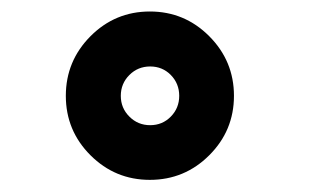

<svg xmlns="http://www.w3.org/2000/svg" viewBox="-20 -693 558 329"><path d="M135 -427Q92.8 -469.2 92.8 -528.8Q92.8 -588.4 135 -630.9Q177.2 -673.3 236.8 -673.3Q296.4 -673.3 338.6 -630.9Q380.9 -588.4 380.9 -528.8Q380.9 -469.2 338.6 -427Q296.4 -384.8 236.8 -384.8Q177.2 -384.8 135 -427ZM201.7 -564.5Q187 -549.8 187 -528.8Q187 -507.8 201.7 -493.2Q216.3 -478.5 237.3 -478.5Q258.3 -478.5 272.7 -493.2Q287.1 -507.8 287.1 -528.8Q287.1 -549.8 272.7 -564.5Q258.3 -579.1 237.3 -579.1Q216.3 -579.1 201.7 -564.5Z"/></svg>

Font: Fantasque Sans Mono
Style: Bold
Weight: 700
Monospace: yes
Designer: Jany Belluz
Version: Version 1.8.0 ; ttfautohint (v1.8.2)